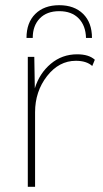

<svg xmlns="http://www.w3.org/2000/svg" viewBox="-20 -719 395 739"><path d="M334 -573H311Q310 -620 283 -648Q256 -676 208 -676Q160 -676 133 -648Q106 -620 106 -573H82Q82 -632 116 -665.5Q150 -699 208 -699Q266 -699 300 -665.5Q334 -632 334 -573ZM87 0V-500H112L114 -379Q132 -437 175.5 -473.5Q219 -510 277 -510Q322 -510 345 -489L335 -465Q313 -485 272 -485Q207 -485 161 -426Q115 -367 115 -287V0Z"/></svg>

Font: Elaine Sans ExtraLight
Style: Regular
Weight: 275
Designer: Wei Huang
Foundry: Wei Huang
Version: Version 2.001;December 24, 2019;FontCreator 12.0.0.2547 64-b